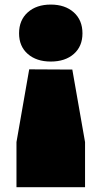

<svg xmlns="http://www.w3.org/2000/svg" viewBox="-20 -616 439 831"><path d="M199.7 -349.6Q137.7 -349.6 100.1 -382.6Q62.5 -415.5 62.5 -471.7Q62.5 -528.8 100.1 -562.5Q137.7 -596.2 199.7 -596.2Q261.7 -596.2 299.3 -562.5Q336.9 -528.8 336.9 -471.7Q336.9 -415.5 299.6 -382.6Q262.2 -349.6 199.7 -349.6ZM51.3 194.3V-1L106.4 -315.9L293 -314.9L348.1 -1V194.3Z"/></svg>

Font: Bevan
Style: Regular
Weight: 400
Designer: Vernon Adams
Foundry: Vernon Adams
Version: Version 2.100; ttfautohint (v1.8.3)